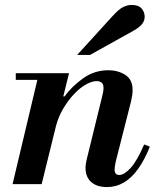

<svg xmlns="http://www.w3.org/2000/svg" viewBox="-20 -747 628 779"><path d="M414 12Q373 12 350 -8.5Q327 -29 327 -66Q327 -75 328.5 -82.5Q330 -90 331 -97L395 -358Q397 -365 398.5 -374Q400 -383 400 -390Q400 -405 392.5 -411.5Q385 -418 372 -418Q354 -418 330 -405Q306 -392 282 -367Q258 -342 237.5 -308Q217 -274 206 -232L235 -356H242Q272 -397 317.5 -429.5Q363 -462 420 -462Q459 -462 488.5 -443Q518 -424 518 -382Q518 -363 512 -337L450 -93Q447 -80 446 -72Q445 -64 445 -59Q445 -37 464 -37Q484 -37 510 -65.5Q536 -94 565 -161L588 -152Q567 -99 540.5 -62Q514 -25 482.5 -6.5Q451 12 414 12ZM31 0 138 -450H260L149 0ZM44 -423V-450H248V-423ZM293 -524 436 -681Q462 -710 480 -718.5Q498 -727 514 -727Q542 -727 554.5 -712.5Q567 -698 567 -679Q567 -663 556.5 -649.5Q546 -636 521 -622L345 -524Z"/></svg>

Font: Libre Bodoni Medium
Style: Italic
Weight: 500
Italic angle: -13°
Designer: Pablo Impallari, Rodrigo Fuenzalida
Foundry: Impallari Type
Version: Version 2.005;gftools[0.9.23]